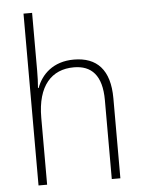

<svg xmlns="http://www.w3.org/2000/svg" viewBox="-54 -803 630 846"><g transform="rotate(-5 261.0 -380.0)"><path d="M120 -504V-760H82V0H120V-296C120 -438 184 -505 282 -505C360 -505 406 -459 406 -349V0H444V-354C444 -480 387 -539 285 -539C193 -539 141 -486 120 -428H117C119 -454 120 -474 120 -504Z"/></g></svg>

Font: Noto Sans Thai SemCond ExtLt
Style: Regular
Weight: 200
Width: 4
Designer: Monotype Design Team
Foundry: Monotype Imaging Inc.
Version: Version 2.002